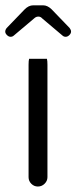

<svg xmlns="http://www.w3.org/2000/svg" viewBox="-20 -699 285 715"><path d="M88.4 -480Q86.4 -473.6 86.4 -458V-39.1Q86.4 -24.9 96.7 -14.6Q106.9 -4.4 121.1 -4.4Q135.7 -4.4 146.2 -14.9Q156.7 -25.4 156.7 -39.1V-458Q156.7 -472.2 154.8 -480ZM31.2 -566.4 109.9 -632.8Q115.7 -637.2 123 -637.2Q131.3 -637.2 137.2 -630.4L212.9 -566.4Q217.8 -562 224.6 -562Q231.9 -562 238.3 -568.4Q244.6 -574.7 244.6 -581.3Q244.6 -587.9 239.3 -594.7L171.9 -664.6Q156.7 -679.2 140.6 -679.2H103.5Q86.4 -679.2 70.8 -663.1L4.9 -594.7Q-0.5 -587.9 -0.5 -581.1Q-0.5 -574.7 5.9 -568.4Q12.2 -562 19.3 -562Q26.4 -562 31.2 -566.4Z"/></svg>

Font: YuPearl-ExtraLight
Style: ExtraLight
Weight: 200
Designer: Max Yao
Foundry: Max-Everyday
Version: Version 1.011; ttfautohint (v1.8.3)